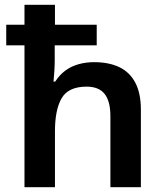

<svg xmlns="http://www.w3.org/2000/svg" viewBox="-20 -780 682 800"><path d="M209 -760V-677H383V-591H208V-530Q208 -509 206.5 -484Q205 -459 203 -440H210Q228 -468 252.5 -486Q277 -504 307.5 -512.5Q338 -521 372 -521Q433 -521 476.5 -500.5Q520 -480 543.5 -436Q567 -392 567 -323V0H440V-296Q440 -358 416 -388.5Q392 -419 341 -419Q265 -419 237 -371Q209 -323 209 -233V0H82V-591H6V-677H82V-760Z"/></svg>

Font: Noto Sans Symbols SemiBold
Style: Regular
Weight: 600
Version: Version 2.002